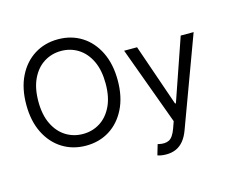

<svg xmlns="http://www.w3.org/2000/svg" viewBox="-124 -916 1567 1303"><g transform="rotate(-15 659.0 -264.5)"><path d="M381.3 9.8Q288.6 9.8 215.8 -35.6Q143.1 -81.1 101.3 -164.8Q59.6 -248.5 59.6 -363.3Q59.6 -478.5 101.3 -562.5Q143.1 -646.5 215.8 -691.9Q288.6 -737.3 381.3 -737.3Q474.6 -737.3 546.9 -691.9Q619.1 -646.5 660.6 -562.5Q702.1 -478.5 702.1 -363.3Q702.1 -248.5 660.6 -164.8Q619.1 -81.1 546.9 -35.6Q474.6 9.8 381.3 9.8ZM381.3 -72.3Q447.3 -72.3 500.7 -105.7Q554.2 -139.2 585.7 -204.1Q617.2 -269 617.2 -363.3Q617.2 -458 585.7 -523.2Q554.2 -588.4 500.7 -621.8Q447.3 -655.3 381.3 -655.3Q315.4 -655.3 261.7 -621.8Q208 -588.4 176.3 -523.2Q144.5 -458 144.5 -363.3Q144.5 -269 176.3 -204.1Q208 -139.2 261.7 -105.7Q315.4 -72.3 381.3 -72.3ZM891.6 208Q870.1 208 853.5 204.8Q836.9 201.7 830.1 198.2L851.6 125L859.9 127Q901.9 136.7 930.7 122.6Q959.5 108.4 980.5 49.8L997.1 2.9L795.9 -545.9H886.7L1037.1 -110.4H1043L1193.4 -545.9H1284.2L1051.8 83Q1036.1 125.5 1013.2 153.3Q990.2 181.2 960 194.6Q929.7 208 891.6 208Z"/></g></svg>

Font: Inter
Style: Regular
Weight: 400
Designer: Rasmus Andersson
Foundry: rsms
Version: Version 4.000;git-8c9346024